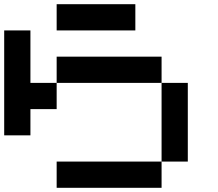

<svg xmlns="http://www.w3.org/2000/svg" viewBox="-20 -895 1040 915"><path d="M0 -250V-750H125V-500H250V-375H125V-250ZM250 0V-125H750V0ZM250 -500V-625H750V-500ZM250 -750V-875H625V-750ZM750 -125V-500H875V-125Z"/></svg>

Font: GalmuriMono7 Regular
Style: Regular
Weight: 400
Designer: Lee Minseo (quiple)
Version: Version 2.399;hotconv 1.1.1;makeotfexe 2.6.0 DEVELOPMENT